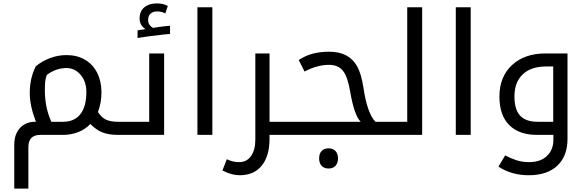

<svg xmlns="http://www.w3.org/2000/svg" viewBox="-20 -803 3483 1143"><path d="M247.1 -266.1Q247.1 -219.7 255.1 -175Q263.2 -130.4 285.2 -78.1H356Q422.9 -78.1 458.5 -123.5Q494.1 -168.9 494.1 -254.9Q494.1 -317.9 459.7 -357.9Q425.3 -397.9 376 -397.9Q313 -397.9 258.8 -356.9Q250.5 -335.9 248.8 -314.2Q247.1 -292.5 247.1 -266.1ZM220.2 0Q148.9 0 148.9 73.2V319.8H64.9V58.1Q64.9 14.6 81.1 -15.6Q97.2 -45.9 124.8 -62Q152.3 -78.1 187 -78.1H193.8Q157.2 -173.3 157.2 -249Q157.2 -337.9 192.9 -408.2Q230 -439 277.3 -457Q324.7 -475.1 376 -475.1Q438.5 -475.1 485.8 -447.5Q533.2 -419.9 558.6 -369.1Q584 -318.4 584 -253.9Q584 -189.9 563 -136.2Q585 -102.5 611.8 -90.3Q638.7 -78.1 681.2 -78.1H686Q690.9 -78.1 690.9 -74.2V-4.9Q690.9 0 686 0H681.2Q627.9 0 590.3 -14.6Q552.7 -29.3 518.1 -64.9Q486.3 -31.7 444.1 -15.9Q401.9 0 356 0Z M676.3 0Q671.4 0 671.4 -4.9V-74.2Q671.4 -78.1 676.3 -78.1H868.2V-484.9H957V0ZM798.8 -622.6 846.2 -629.4Q811 -652.3 811 -692.9Q811 -735.8 839.1 -759.3Q867.2 -782.7 913.1 -782.7Q952.1 -782.7 979 -767.6L963.9 -722.7Q943.8 -734.9 914.1 -734.9Q892.1 -734.9 877 -722.4Q861.8 -710 861.8 -683.6Q861.8 -666.5 870.6 -654.5Q879.4 -642.6 892.1 -636.7Q901.9 -639.2 939.9 -644.3Q978 -649.4 992.2 -649.4V-600.6Q984.4 -600.6 956.8 -597.9Q929.2 -595.2 855 -585.4L798.8 -576.7Z M1155.3 -759.8H1244.1V0H1155.3Z M1584.5 0V23.9Q1584.5 125 1538.6 182.6Q1492.7 240.2 1406.2 240.2Q1358.4 240.2 1304.2 211.9L1330.1 145Q1354.5 155.8 1370.1 158.9Q1385.7 162.1 1404.3 162.1Q1449.2 162.1 1474.6 125.5Q1500 88.9 1500 28.8V-484.9H1584.5V-78.1H1708Q1713.4 -78.1 1713.4 -74.2V-4.9Q1713.4 0 1708 0Z M1698.2 0Q1693.4 0 1693.4 -4.9V-74.2Q1693.4 -78.1 1698.2 -78.1H2127Q2088.4 -116.7 2064 -261.2Q2049.8 -346.2 2021.5 -381.6Q1993.2 -417 1938 -417Q1868.7 -417 1793 -377L1758.3 -445.8Q1801.3 -473.6 1845 -484.4Q1888.7 -495.1 1939 -495.1Q2000 -495.1 2041 -473.1Q2082 -451.2 2106.2 -408Q2130.4 -364.7 2143.1 -284.2Q2166 -127.4 2215.3 -78.1H2282.2Q2287.1 -78.1 2287.1 -74.2V-4.9Q2287.1 0 2282.2 0ZM1936 200.2Q1910.2 200.2 1895 184.6Q1879.9 168.9 1879.9 140.1Q1879.9 111.3 1894.8 95.7Q1909.7 80.1 1936 80.1Q1962.9 80.1 1977.5 96.4Q1992.2 112.8 1992.2 140.1Q1992.2 167.5 1977.5 183.8Q1962.9 200.2 1936 200.2Z M2272.5 0Q2267.6 0 2267.6 -4.9V-74.2Q2267.6 -78.1 2272.5 -78.1H2404.3V-759.8H2493.2V0Z M2693.4 -759.8H2782.2V0H2693.4Z M3273.4 -78.1V-407.2H3230.5Q3141.6 -407.2 3092 -360.4Q3042.5 -313.5 3042.5 -229Q3042.5 -150.9 3076.4 -114.5Q3110.4 -78.1 3179.2 -78.1ZM3127.4 240.2Q3025.4 240.2 2947.3 189L2987.3 122.1Q3019.5 139.2 3053.7 150.6Q3087.9 162.1 3129.4 162.1Q3197.3 162.1 3235.8 125.7Q3274.4 89.4 3274.4 28.8V0H3176.3Q3069.8 0 3011.5 -58.6Q2953.1 -117.2 2953.1 -228Q2953.1 -345.7 3027.8 -415.3Q3102.5 -484.9 3227.5 -484.9H3358.4V23.9Q3358.4 126 3298.1 183.1Q3237.8 240.2 3127.4 240.2Z"/></svg>

Font: DroidArabicKufi
Style: Regular
Weight: 400
Designer: Pascal Zoghbi
Foundry: Ascender Corporation
Version: Version 1.00; ttfautohint (v1.4.1)